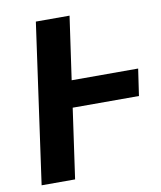

<svg xmlns="http://www.w3.org/2000/svg" viewBox="-79 -756 685 819"><g transform="rotate(-10 263.5 -346.0)"><path d="M510 -303H223L180 0H35L132 -692H278L239 -419H527Z"/></g></svg>

Font: Fira Sans SemiBold
Style: Italic
Weight: 600
Italic angle: -8°
Designer: bBox Type GmbH & Carrois Corporate GbR & Edenspiekermann AG
Foundry: bBox Type GmbH & Carrois Corporate GbR & Edenspiekermann AG
Version: Version 4.301